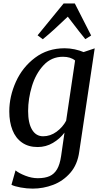

<svg xmlns="http://www.w3.org/2000/svg" viewBox="-20 -837 588 1106"><path d="M436.5 37Q426.5 111 385 158.5Q343.5 206 286.2 227.8Q229 249.5 168.5 249.5Q134.5 249.5 99 243Q63.5 236.5 46 227.5L69.5 144.5Q88.5 160.5 125.5 175Q162.5 189.5 197.5 189.5Q239 189.5 265.8 177.5Q292.5 165.5 308.8 137.8Q325 110 332 62L351.5 -73Q325 -37.5 284.8 -13.8Q244.5 10 197 10Q143.5 10 106.8 -15.8Q70 -41.5 51.8 -87.8Q33.5 -134 33.5 -195Q33.5 -281.5 71.5 -365.8Q109.5 -450 182 -504.5Q254.5 -559 352.5 -559Q381.5 -559 410.5 -552.8Q439.5 -546.5 461.5 -537L525.5 -558.5ZM412.5 -488.5Q386.5 -510 342.5 -510Q276.5 -510 231.2 -461.5Q186 -413 164 -340.8Q142 -268.5 142 -197.5Q142 -127.5 164.8 -89.8Q187.5 -52 228.5 -52Q270 -52 305.8 -78.2Q341.5 -104.5 361 -141.5ZM196.5 -633.5 346.5 -817H411L505 -632.5L471.5 -611.5Q444 -644.5 385 -722L370.5 -741Q327.5 -700 294.5 -669.8Q261.5 -639.5 226.5 -611Z"/></svg>

Font: Merriweather Text
Style: Italic
Weight: 400
Italic angle: -7.8°
Designer: Eben Sorkin
Foundry: Eben Sorkin
Version: Version 2.100